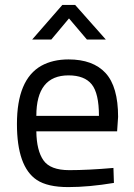

<svg xmlns="http://www.w3.org/2000/svg" viewBox="-20 -752 545 782"><path d="M444 -7Q342 10 258 10Q174 10 130 -19Q49 -73 49 -247Q49 -428 148 -484Q195 -510 259 -510Q359 -510 410 -454.5Q461 -399 461 -276L457 -217H128Q129 -139 157 -99Q185 -59 262 -59Q339 -59 442 -68ZM128 -280H383Q383 -372 353.5 -408.5Q324 -445 259 -445Q128 -445 128 -280ZM111 -591 234 -732H286L411 -591H334L261 -677L189 -591Z"/></svg>

Font: Cairo-CLs
Style: CLs-Regular
Weight: 400
Version: Version 3.130;gftools[0.9.24]